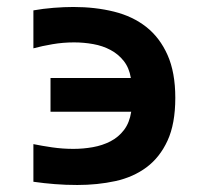

<svg xmlns="http://www.w3.org/2000/svg" viewBox="-20 -524 590 553"><path d="M76.2 -108.9Q100.1 -104 130.1 -99.6Q160.2 -95.2 191.4 -95.2Q219.7 -95.2 247.3 -100.1Q274.9 -105 298.1 -116.9Q321.3 -128.9 337.2 -149.7Q353 -170.4 357.9 -202.1H125.5V-299.3H356.9Q352.1 -328.6 336.4 -348.4Q320.8 -368.2 298.3 -380.1Q275.9 -392.1 248.5 -397Q221.2 -401.9 193.4 -401.9Q161.6 -401.9 131.3 -396.7Q101.1 -391.6 76.2 -384.8V-494.1Q103.5 -499 134.5 -501.5Q165.5 -503.9 191.4 -503.9Q254.4 -503.9 308.3 -490.5Q362.3 -477.1 401.4 -446.3Q440.4 -415.5 462.6 -365.5Q484.9 -315.4 484.9 -242.2Q484.9 -167.5 462.6 -119.1Q440.4 -70.8 402.1 -42.2Q363.8 -13.7 312.3 -2.4Q260.7 8.8 202.6 8.8Q168.9 8.8 137.9 6.3Q106.9 3.9 76.2 -0.5Z"/></svg>

Font: Code New Roman
Style: Bold
Weight: 700
Monospace: yes
Designer: Sam Radian
Foundry: Code New Roman
Version: Version 1.508 October 19, 2014